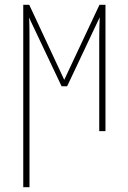

<svg xmlns="http://www.w3.org/2000/svg" viewBox="-20 -547 536 801"><path d="M77 234H103V-392C103 -414 103 -459 101 -474L237 -187H260L396 -475C395 -459 394 -410 394 -390V0H420V-527H395L248 -214L102 -527H77Z"/></svg>

Font: Noto Sans Condensed Thin
Style: Regular
Weight: 100
Width: 3
Designer: Monotype Design Team
Foundry: Monotype Imaging Inc.
Version: Version 2.013